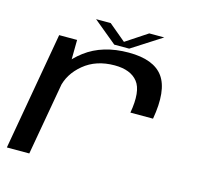

<svg xmlns="http://www.w3.org/2000/svg" viewBox="-104 -817 949 926"><g transform="rotate(15 371.0 -354.5)"><path d="M540.5 -316.5H653.5Q679 -462.5 631.5 -528.2Q584 -594 459 -594Q329 -594 243 -529.2Q157 -464.5 142.5 -381.5L180.5 -344.5Q193.5 -415 255 -466Q316.5 -517 409 -517Q489 -517 524.5 -472Q560 -427 540.5 -316.5ZM8.5 0H120.5L200 -450L201.5 -588.5H112ZM380.5 -613H455L604.5 -709H529.5L422 -638L337 -709H264Z"/></g></svg>

Font: Anybody Expanded
Style: Italic
Weight: 400
Width: 7
Italic angle: -10°
Version: Version 1.113;gftools[0.9.25]